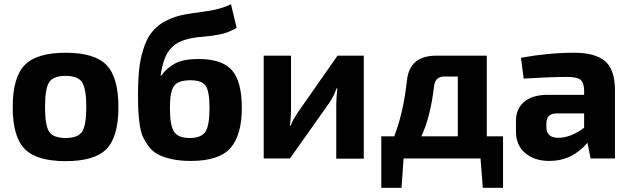

<svg xmlns="http://www.w3.org/2000/svg" viewBox="-20 -760 3028 921"><path d="M548 -246Q548 -104 491 -45.5Q434 13 295 13Q156 13 98.5 -45.5Q41 -104 41 -246Q41 -389 98.5 -448Q156 -507 295 -507Q434 -507 491 -448Q548 -389 548 -246ZM295 -396Q236 -396 216 -366Q196 -336 196 -246Q196 -158 216 -128Q236 -98 295 -98Q353 -98 373.5 -128Q394 -158 394 -246Q394 -335 373.5 -365.5Q353 -396 295 -396Z M1088 -740 1115 -626Q1075 -603 1035 -595Q995 -587 950 -583.5Q905 -580 874 -571Q792 -549 767 -470Q758 -446 750 -397H753Q782 -436 821.5 -456.5Q861 -477 932 -477Q1046 -477 1093 -422.5Q1140 -368 1140 -243Q1140 -112 1085.5 -50Q1031 12 895 12Q844 12 805 3.5Q766 -5 739.5 -18.5Q713 -32 694.5 -56.5Q676 -81 665.5 -104Q655 -127 650 -163.5Q645 -200 643.5 -229Q642 -258 642 -303Q642 -384 649 -439.5Q656 -495 675 -545.5Q694 -596 730.5 -629Q767 -662 824 -680Q861 -692 949.5 -703Q1038 -714 1088 -740ZM894 -375Q833 -375 814 -346.5Q795 -318 795 -243Q795 -158 815 -128Q835 -98 890 -98Q945 -98 965 -127.5Q985 -157 985 -242Q985 -322 966.5 -348.5Q948 -375 894 -375Z M1725 1H1593V-257Q1593 -286 1598 -336H1594Q1583 -300 1557 -263L1371 0H1245V-493H1376V-230Q1376 -202 1371 -157H1374Q1387 -190 1411 -224L1599 -493H1725Z M2393 -106V141H2296L2285 0H1916L1906 141H1809V-106H1871Q1915 -219 1932 -373Q1944 -493 2073 -493H2315V-106ZM2176 -106V-393H2112Q2067 -393 2062 -346Q2045 -199 2001 -106Z M2492 -383 2479 -483Q2612 -507 2735 -507Q2835 -507 2882.5 -466.5Q2930 -426 2930 -326V0H2813L2798 -75Q2724 12 2615 12Q2544 12 2499.5 -25.5Q2455 -63 2455 -130V-180Q2455 -239 2495 -272Q2535 -305 2606 -305H2782V-327Q2781 -364 2764.5 -377.5Q2748 -391 2701 -391Q2620 -391 2492 -383ZM2601 -169V-150Q2601 -99 2658 -99Q2717 -99 2782 -147V-216H2649Q2601 -215 2601 -169Z"/></svg>

Font: Exo 2.0
Style: Bold
Weight: 700
Designer: Natanael Gama
Version: Version 1.001;PS 001.001;hotconv 1.0.70;makeotf.lib2.5.58329